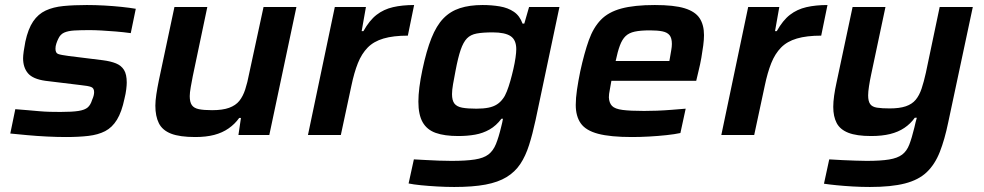

<svg xmlns="http://www.w3.org/2000/svg" viewBox="-20 -538 3921 765"><path d="M243 8Q208 8 167.5 6Q127 4 89 0.5Q51 -3 21 -6L41 -103Q67 -101 90 -99Q113 -97 135.5 -95Q158 -93 179 -92.5Q200 -92 221 -92Q268 -92 293 -96Q318 -100 329.5 -110Q341 -120 347 -140Q351 -149 353 -156.5Q355 -164 355 -171Q355 -187 343 -191.5Q331 -196 301 -199L161 -216Q111 -223 91.5 -246Q72 -269 72 -306Q72 -316 74.5 -334Q77 -352 81 -372Q92 -423 112 -452.5Q132 -482 162 -496Q192 -510 233 -514Q274 -518 326 -518Q360 -518 396 -516Q432 -514 465 -510.5Q498 -507 521 -503L501 -406Q472 -410 441.5 -412.5Q411 -415 384 -416.5Q357 -418 337 -418Q301 -418 276 -416.5Q251 -415 235.5 -408Q220 -401 212 -383Q208 -375 204.5 -364.5Q201 -354 201 -344Q201 -327 211.5 -323Q222 -319 253 -315L390 -298Q421 -294 442 -285.5Q463 -277 474 -259.5Q485 -242 485 -209Q485 -199 483 -182Q481 -165 476 -145Q465 -92 446 -61Q427 -30 399 -15.5Q371 -1 332 3.5Q293 8 243 8Z M758 8Q696 8 661.5 -5.5Q627 -19 613 -47Q599 -75 599 -117Q599 -136 603 -162.5Q607 -189 613 -218L675 -510H806L748 -234Q744 -214 740 -191Q736 -168 736 -155Q736 -131 744.5 -119Q753 -107 772.5 -103Q792 -99 825 -99Q867 -99 893 -108.5Q919 -118 933.5 -136Q948 -154 957 -181.5Q966 -209 973 -246L1030 -510H1161L1053 0H930L940 -68H933Q916 -44 891 -26.5Q866 -9 833.5 -0.5Q801 8 758 8Z M1207 0 1314 -510H1438L1421 -414H1428Q1452 -457 1480.5 -479Q1509 -501 1546 -509.5Q1583 -518 1630 -518L1605 -396Q1547 -396 1508 -384.5Q1469 -373 1445 -348.5Q1421 -324 1406 -286.5Q1391 -249 1380 -196L1338 0Z M1790 207Q1757 207 1722 205Q1687 203 1657 200Q1627 197 1608 193L1629 97Q1649 98 1675 99.5Q1701 101 1728.5 102Q1756 103 1779 103Q1837 103 1872 97.5Q1907 92 1926 77.5Q1945 63 1956 36Q1967 9 1977 -33Q1979 -41 1981 -49.5Q1983 -58 1984 -65H1978Q1957 -37 1930.5 -22Q1904 -7 1873 -1.5Q1842 4 1806 4Q1751 4 1716 -8.5Q1681 -21 1664 -51Q1647 -81 1647 -133Q1647 -159 1651 -190.5Q1655 -222 1663 -260Q1679 -336 1699 -386Q1719 -436 1746.5 -464.5Q1774 -493 1812.5 -505.5Q1851 -518 1903 -518Q1939 -518 1971.5 -512.5Q2004 -507 2027.5 -491Q2051 -475 2062 -444H2069L2088 -510H2209L2114 -60Q2102 -4 2088 40Q2074 84 2053 115.5Q2032 147 1998.5 167.5Q1965 188 1914.5 197.5Q1864 207 1790 207ZM1878 -105Q1906 -105 1926 -109Q1946 -113 1960 -122Q1974 -131 1984 -145Q1992 -155 1999.5 -174Q2007 -193 2013.5 -216Q2020 -239 2025.5 -263Q2031 -287 2034 -308Q2037 -329 2037 -342Q2037 -379 2014.5 -394Q1992 -409 1943 -409Q1904 -409 1879.5 -404.5Q1855 -400 1840.5 -385Q1826 -370 1815.5 -339.5Q1805 -309 1795 -256Q1789 -225 1785 -202Q1781 -179 1781 -163Q1781 -138 1790.5 -125.5Q1800 -113 1821.5 -109Q1843 -105 1878 -105Z M2498 8Q2412 8 2363 -5Q2314 -18 2294 -46.5Q2274 -75 2274 -120Q2274 -147 2279 -181Q2284 -215 2292 -254Q2308 -327 2326 -377.5Q2344 -428 2374 -459Q2404 -490 2455.5 -504Q2507 -518 2589 -518Q2666 -518 2708 -505Q2750 -492 2767.5 -465.5Q2785 -439 2785 -398Q2785 -380 2782 -357Q2779 -334 2774.5 -308Q2770 -282 2763 -254L2754 -216H2416Q2413 -196 2409.5 -179.5Q2406 -163 2406 -150Q2407 -128 2418.5 -116Q2430 -104 2460.5 -100Q2491 -96 2546 -96Q2569 -96 2597.5 -97Q2626 -98 2656.5 -100.5Q2687 -103 2712 -105L2691 -8Q2668 -3 2635 0.5Q2602 4 2566.5 6Q2531 8 2498 8ZM2433 -295H2647L2649 -306Q2652 -324 2654.5 -338Q2657 -352 2657 -363Q2657 -386 2648 -397.5Q2639 -409 2619.5 -413Q2600 -417 2570 -417Q2532 -417 2509 -412Q2486 -407 2472.5 -394Q2459 -381 2450 -357Q2441 -333 2433 -295Z M2854 0 2961 -510H3085L3068 -414H3075Q3099 -457 3127.5 -479Q3156 -501 3193 -509.5Q3230 -518 3277 -518L3252 -396Q3194 -396 3155 -384.5Q3116 -373 3092 -348.5Q3068 -324 3053 -286.5Q3038 -249 3027 -196L2985 0Z M3446 207Q3412 207 3377.5 205Q3343 203 3313 200Q3283 197 3263 194L3284 97Q3311 99 3337.5 100Q3364 101 3388.5 102Q3413 103 3433 103Q3489 103 3522.5 97.5Q3556 92 3574.5 78Q3593 64 3603 38Q3613 12 3623 -29Q3625 -40 3628 -50.5Q3631 -61 3633 -69H3625Q3608 -45 3583.5 -28.5Q3559 -12 3526.5 -4Q3494 4 3451 4Q3393 4 3360 -9Q3327 -22 3313.5 -48Q3300 -74 3300 -112Q3300 -132 3303.5 -157Q3307 -182 3313 -209L3377 -510H3508L3451 -241Q3446 -218 3442.5 -195Q3439 -172 3439 -158Q3439 -135 3447 -123.5Q3455 -112 3474.5 -109Q3494 -106 3525 -106Q3564 -106 3589 -114.5Q3614 -123 3628.5 -140.5Q3643 -158 3652 -185Q3661 -212 3669 -248L3724 -510H3856L3758 -50Q3744 18 3724.5 67.5Q3705 117 3672.5 148Q3640 179 3585.5 193Q3531 207 3446 207Z"/></svg>

Font: Saira SemiExpanded SemiBold
Style: Italic
Weight: 600
Width: 6
Italic angle: -12°
Designer: Hector Gatti with collaboration of the Omnibus-Type team
Foundry: Omnibus-Type
Version: Version 1.101